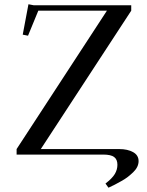

<svg xmlns="http://www.w3.org/2000/svg" viewBox="-20 -727 692 903"><path d="M58.1 0V-25.9L482.9 -676.8H160.2L111.8 -559.1L86.9 -564L113.8 -707L139.2 -702.1H597.2V-676.8L171.9 -25.9H541Q580.1 -25.9 606 -11.5Q631.8 2.9 631.8 30.8Q631.8 44.4 625.5 57.6Q619.1 70.8 606.7 82.8Q594.2 94.7 581.8 104.5Q569.3 114.3 550.5 124.8Q531.7 135.3 520 141.4Q508.3 147.5 490.2 155.8L476.1 136.2Q507.8 111.8 520 91.3Q532.2 70.8 532.2 47.9Q532.2 22.9 516.8 11.5Q501.5 0 465.8 0Z"/></svg>

Font: Dehuti Alt
Style: Bold
Weight: 700
Version: Version 1.2